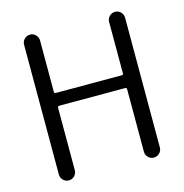

<svg xmlns="http://www.w3.org/2000/svg" viewBox="-107 -830 891 929"><g transform="rotate(-15 338.0 -365.0)"><path d="M85 -40V-690Q85 -706 96.5 -718Q108 -730 125 -730Q142 -730 153.5 -718Q165 -706 165 -690V-433Q165 -425 173 -425H503Q511 -425 511 -433V-690Q511 -706 522.5 -718Q534 -730 551 -730Q568 -730 579.5 -718Q591 -706 591 -690V-40Q591 -24 579.5 -12Q568 0 551 0Q534 0 522.5 -12Q511 -24 511 -40V-352Q511 -361 503 -361H173Q165 -361 165 -352V-40Q165 -24 153.5 -12Q142 0 125 0Q108 0 96.5 -12Q85 -24 85 -40Z"/></g></svg>

Font: Rounded Mplus 1c
Style: Regular
Weight: 400
Version: Version 1.059.20150529